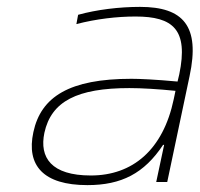

<svg xmlns="http://www.w3.org/2000/svg" viewBox="-20 -529 580 558"><path d="M387 -509C327 -509 261 -501 207 -486L202 -459C260 -474 320 -481 374 -481C483 -481 528 -443 501 -313L496 -292C432 -298 385 -300 362 -300C182 -300 99 -248 77 -145C56 -48 106 9 234 9C333 9 399 -25 454 -108H457L434 0H466L531 -308C562 -453 513 -509 387 -509ZM109 -143C129 -235 205 -273 356 -273C392 -273 441 -270 490 -265L485 -241C454 -93 365 -19 244 -19C129 -19 94 -71 109 -143Z"/></svg>

Font: LT Wave Text Thin Italic
Style: Regular
Weight: 100
Designer: Daniel Lyons
Version: Version 2.5 (Glyphs App)